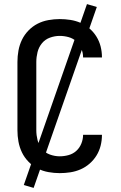

<svg xmlns="http://www.w3.org/2000/svg" viewBox="-20 -836 588 936"><path d="M271 8Q244 8 216 3Q188 -2 163.5 -14.5Q139 -27 119 -47.5Q99 -68 87 -93Q75 -118 70 -145.5Q65 -173 65 -201V-534Q65 -562 70 -589.5Q75 -617 87 -642Q99 -667 119 -687.5Q139 -708 163.5 -720.5Q188 -733 216 -738Q244 -743 271 -743Q297 -743 323 -739Q349 -735 373 -724.5Q397 -714 417 -696.5Q437 -679 450.5 -657Q464 -635 470.5 -609.5Q477 -584 477 -557V-556H385V-557Q385 -578 376.5 -599Q368 -620 352 -634.5Q336 -649 314.5 -655Q293 -661 271 -661Q247 -661 223.5 -652.5Q200 -644 184.5 -625Q169 -606 163 -582Q157 -558 157 -534V-201Q157 -177 163 -153Q169 -129 184.5 -110Q200 -91 223.5 -82.5Q247 -74 271 -74Q293 -74 314.5 -80Q336 -86 352 -100.5Q368 -115 376.5 -136Q385 -157 385 -178V-179H477V-178Q477 -151 470.5 -125.5Q464 -100 450.5 -78Q437 -56 417 -38.5Q397 -21 373 -10.5Q349 0 323 4Q297 8 271 8ZM144 80 96 66 404 -816 452 -802Z"/></svg>

Font: Iosevka Semi-Condensed Medium
Style: Regular
Weight: 500
Monospace: yes
Designer: Belleve Invis
Foundry: Belleve Invis
Version: Version 27.3.5